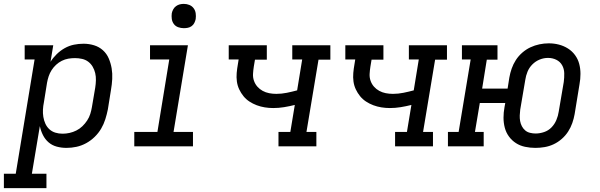

<svg xmlns="http://www.w3.org/2000/svg" viewBox="-66 -753 3086 988"><path d="M-46 215V141H15L112 -447H61V-520H208L194 -435Q207 -456 226 -474.5Q245 -493 267.5 -505.5Q290 -518 314.5 -523Q339 -528 364 -528Q364 -528 364 -528Q364 -528 364 -528Q392 -528 418 -520Q444 -512 463.5 -494.5Q483 -477 493.5 -452.5Q504 -428 508.5 -401.5Q513 -375 511.5 -346.5Q510 -318 505 -290L489 -190Q484 -165 476 -139.5Q468 -114 454.5 -91Q441 -68 421 -48.5Q401 -29 377 -16Q353 -3 327.5 2.5Q302 8 276 8Q250 8 226 1.5Q202 -5 184 -20.5Q166 -36 155 -58Q144 -80 139 -104L98 141H173V215ZM256 -65Q274 -65 292 -69Q310 -73 327 -81.5Q344 -90 358 -103.5Q372 -117 382.5 -133Q393 -149 398.5 -166.5Q404 -184 407 -202L424 -302Q427 -321 427.5 -340Q428 -359 424 -376.5Q420 -394 411 -409.5Q402 -425 388 -435.5Q374 -446 356 -450Q338 -454 320 -454Q302 -454 285 -451Q268 -448 252 -440Q236 -432 222.5 -419.5Q209 -407 199.5 -392Q190 -377 184.5 -360.5Q179 -344 176 -327L160 -227Q156 -208 155 -189Q154 -170 157 -151.5Q160 -133 167.5 -116.5Q175 -100 188 -88Q201 -76 218.5 -70.5Q236 -65 256 -65Z M625 0V-74H744L805 -447H706V-520H901L827 -74H927V0ZM880 -608Q865 -608 851 -613Q837 -618 828.5 -629.5Q820 -641 818 -655.5Q816 -670 818 -685Q820 -695 825.5 -705Q831 -715 840 -721.5Q849 -728 859 -730.5Q869 -733 880 -733Q895 -733 908.5 -727.5Q922 -722 930.5 -710.5Q939 -699 941 -684.5Q943 -670 941 -655Q939 -645 934 -635Q929 -625 920 -618.5Q911 -612 900.5 -610Q890 -608 880 -608Z M1367 0V-74H1428L1451 -213Q1423 -206 1395.5 -201.5Q1368 -197 1340 -197Q1318 -197 1296.5 -200.5Q1275 -204 1255 -211.5Q1235 -219 1217.5 -230.5Q1200 -242 1187 -258Q1174 -274 1165 -293Q1156 -312 1153 -333.5Q1150 -355 1152 -377.5Q1154 -400 1158 -422L1162 -447H1111V-520H1307V-446H1246L1240 -410Q1237 -391 1236 -372.5Q1235 -354 1241 -337Q1247 -320 1258.5 -307Q1270 -294 1285.5 -285.5Q1301 -277 1319 -273.5Q1337 -270 1356 -270Q1383 -270 1410 -275.5Q1437 -281 1463 -288L1489 -447H1438V-520H1634V-446H1573L1511 -74H1562V0Z M1967 0V-74H2028L2051 -213Q2023 -206 1995.5 -201.5Q1968 -197 1940 -197Q1918 -197 1896.5 -200.5Q1875 -204 1855 -211.5Q1835 -219 1817.5 -230.5Q1800 -242 1787 -258Q1774 -274 1765 -293Q1756 -312 1753 -333.5Q1750 -355 1752 -377.5Q1754 -400 1758 -422L1762 -447H1711V-520H1907V-446H1846L1840 -410Q1837 -391 1836 -372.5Q1835 -354 1841 -337Q1847 -320 1858.5 -307Q1870 -294 1885.5 -285.5Q1901 -277 1919 -273.5Q1937 -270 1956 -270Q1983 -270 2010 -275.5Q2037 -281 2063 -288L2089 -447H2038V-520H2234V-446H2173L2111 -74H2162V0Z M2689 8Q2662 8 2636 2.5Q2610 -3 2589 -16.5Q2568 -30 2553 -50.5Q2538 -71 2531.5 -96Q2525 -121 2525 -147.5Q2525 -174 2530 -201L2534 -223H2403L2378 -74H2423V0H2239V-74H2294L2356 -447H2311V-520H2494V-446H2439L2415 -297H2546L2555 -354Q2559 -377 2567 -400Q2575 -423 2588.5 -444Q2602 -465 2621.5 -482Q2641 -499 2663.5 -509.5Q2686 -520 2710 -525Q2734 -530 2758 -530Q2785 -530 2810 -523.5Q2835 -517 2856.5 -503.5Q2878 -490 2893 -469.5Q2908 -449 2914.5 -424.5Q2921 -400 2921 -373Q2921 -346 2916 -319L2891 -166Q2887 -143 2879 -120Q2871 -97 2857.5 -76Q2844 -55 2824.5 -38Q2805 -21 2782.5 -10.5Q2760 0 2736 4Q2712 8 2689 8ZM2690 -66Q2712 -66 2734 -73.5Q2756 -81 2772 -97.5Q2788 -114 2797 -135.5Q2806 -157 2809 -178L2835 -331Q2838 -353 2837.5 -376Q2837 -399 2826.5 -417.5Q2816 -436 2796.5 -445.5Q2777 -455 2754 -455Q2732 -455 2711 -446.5Q2690 -438 2673.5 -421.5Q2657 -405 2648.5 -384Q2640 -363 2637 -342L2611 -189Q2609 -174 2608.5 -159Q2608 -144 2610.5 -130Q2613 -116 2619.5 -103.5Q2626 -91 2636.5 -82Q2647 -73 2661.5 -69.5Q2676 -66 2690 -66Z"/></svg>

Font: Iosevka Etoile Oblique
Style: Regular
Weight: 400
Italic angle: -9°
Designer: Belleve Invis
Foundry: Belleve Invis
Version: Version 15.5.2; ttfautohint (v1.8.4)